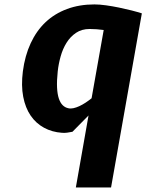

<svg xmlns="http://www.w3.org/2000/svg" viewBox="-20 -578 646 848"><path d="M438 -445.5Q423 -447.5 407 -448.8Q391 -450 376 -450Q341 -450 315.8 -433Q290.5 -416 273.8 -389Q257 -362 247.8 -328.8Q238.5 -295.5 235 -263Q230.5 -221 232 -191.2Q233.5 -161.5 240 -142.5Q246.5 -123.5 257 -113.2Q267.5 -103 281.5 -100Q292 -97.5 304.5 -100.2Q317 -103 330.5 -109.2Q344 -115.5 357.8 -124.5Q371.5 -133.5 384.5 -144ZM371 -68 300 4Q287.5 6.5 276.2 8Q265 9.5 253.5 8.5Q210 5.5 174.5 -13.8Q139 -33 115.5 -67.2Q92 -101.5 82.5 -150.8Q73 -200 81 -263Q90 -332 115.5 -387Q141 -442 181.2 -480Q221.5 -518 276 -538.2Q330.5 -558.5 397 -558.5Q419.5 -558.5 448.2 -554.5Q477 -550.5 506 -544.5Q535 -538.5 561.5 -531.8Q588 -525 606.5 -519L470.5 250H315Z"/></svg>

Font: B612
Style: Bold Italic
Weight: 700
Italic angle: -10°
Designer: Nicolas Chauveau, Thomas Paillot, Jonathan Favre-Lamarine, Jean-Luc Vinot
Foundry: AIRBUS
Version: Version 1.008